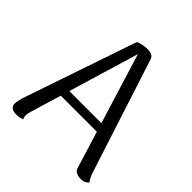

<svg xmlns="http://www.w3.org/2000/svg" viewBox="-194 -842 989 989"><g transform="rotate(45 301.0 -347.5)"><path d="M319 -706Q336 -706 349.5 -699.5Q363 -693 367 -676L568 -55Q572 -43 578 -30.5Q584 -18 592 -8Q586 -1 575 5Q564 11 545 11Q527 11 512.5 3Q498 -5 495 -22L294 -674L307 -673L121 -53Q119 -45 117 -36.5Q115 -28 115 -20Q115 -13 116.5 -7Q118 -1 121 3Q112 6 102 8.5Q92 11 77 11Q55 11 43 2Q31 -7 32 -26Q32 -34 35 -46.5Q38 -59 41 -71L253 -693Q286 -706 319 -706ZM154 -268H471V-220H154Z"/></g></svg>

Font: Arima Thin
Style: Regular
Weight: 400
Version: Version 1.100